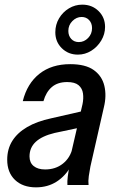

<svg xmlns="http://www.w3.org/2000/svg" viewBox="-20 -796 509 826"><path d="M270 0Q269 -15 271.5 -36.5Q274 -58 280 -84L274 -85L335 -348Q340 -372 337 -394Q334 -416 318 -429.5Q302 -443 269 -443Q228 -443 203 -421.5Q178 -400 167 -361H78Q97 -437 149.5 -478.5Q202 -520 282 -520Q348 -520 383.5 -494.5Q419 -469 429 -426.5Q439 -384 427 -335L369 -80Q365 -60 362 -38.5Q359 -17 361 0ZM135 10Q78 10 44.5 -22Q11 -54 11 -109Q11 -155 33 -190Q55 -225 97 -249.5Q139 -274 200 -287L349 -321L333 -249L215 -224Q161 -211 134 -186Q107 -161 107 -123Q107 -96 125 -81.5Q143 -67 174 -67Q219 -67 250.5 -92Q282 -117 292 -159L287 -84Q262 -39 223.5 -14.5Q185 10 135 10ZM315 -561Q274 -561 246 -588.5Q218 -616 218 -657Q218 -690 234 -717Q250 -744 276.5 -760Q303 -776 334 -776Q376 -776 404 -748.5Q432 -721 432 -680Q432 -649 415.5 -621.5Q399 -594 372.5 -577.5Q346 -561 315 -561ZM319 -615Q342 -615 359 -632.5Q376 -650 376 -675Q376 -696 363.5 -709.5Q351 -723 331 -723Q309 -723 291.5 -705.5Q274 -688 274 -663Q274 -642 286.5 -628.5Q299 -615 319 -615Z"/></svg>

Font: Instrument Sans SemiCondensed Medium
Style: Italic
Weight: 500
Width: 4
Italic angle: -13°
Designer: Rodrigo Fuenzalida
Foundry: fragTYPE
Version: Version 1.000;gftools[0.9.28]